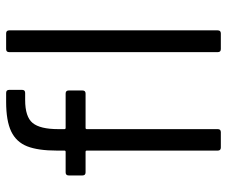

<svg xmlns="http://www.w3.org/2000/svg" viewBox="-77 -663 740 626"><g transform="rotate(-90 293.0 -350.0)"><path d="M185 -530V-510Q185 -506 189 -506H301Q311 -506 311 -496V-451Q311 -441 301 -441H189Q185 -441 185 -437V-10Q185 0 175 0H125Q115 0 115 -10V-437Q115 -441 111 -441H44Q34 -441 34 -451V-496Q34 -506 44 -506H111Q115 -506 115 -510V-534Q115 -596 129 -631.5Q143 -667 177.5 -683.5Q212 -700 274 -700H303Q313 -700 313 -690V-648Q313 -638 303 -638H280Q225 -638 205 -613.5Q185 -589 185 -530ZM436 -10V-690Q436 -700 446 -700H497Q507 -700 507 -690V-10Q507 0 497 0H446Q436 0 436 -10Z"/></g></svg>

Font: Barlow
Style: Regular
Weight: 400
Designer: Jeremy Tribby
Foundry: Tribby Type
Version: Version 1.408;December 10, 2018;FontCreator 11.5.0.2430 64-b